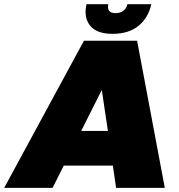

<svg xmlns="http://www.w3.org/2000/svg" viewBox="-70 -904 863 924"><path d="M488.8 0 473.1 -106.9H236.8L183.1 0H-49.8L334 -708H589.8L723.1 0ZM449.2 -273.9 419.9 -471.2 320.8 -273.9ZM346.2 -883.8H451.2Q442.4 -840.8 485.8 -840.8Q507.8 -840.8 523.2 -851.8Q538.6 -862.8 543 -883.8H658.2Q644 -818.8 596.9 -780Q549.8 -741.2 471.2 -741.2Q395.5 -741.2 363.8 -780.5Q332 -819.8 346.2 -883.8Z"/></svg>

Font: SVN-Poppins Black
Style: Italic
Weight: 900
Italic angle: -10°
Designer: Ninad Kale (Devanagari), Jonny Pinhorn (Latin)
Foundry: Indian Type Foundry
Version: Version 3.002 2017